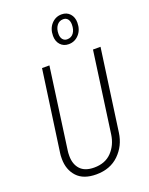

<svg xmlns="http://www.w3.org/2000/svg" viewBox="-173 -1028 873 1126"><g transform="rotate(-20 264.0 -465.0)"><path d="M435 -174Q424 -95 369.5 -42Q315 11 228 11Q148 11 108 -32.5Q68 -76 68 -144Q68 -167 70 -178L141 -684H187L117 -177Q115 -166 115 -145Q115 -93 143.5 -62Q172 -31 230 -31Q299 -31 339.5 -73.5Q380 -116 389 -180L459 -684H506ZM427 -864Q427 -819 401 -790.5Q375 -762 337 -762Q305 -762 285.5 -783.5Q266 -805 266 -839Q266 -884 292 -912.5Q318 -941 356 -941Q388 -941 407.5 -919.5Q427 -898 427 -864ZM300 -839Q300 -817 310.5 -804.5Q321 -792 338 -792Q364 -792 378.5 -812Q393 -832 393 -864Q393 -886 383 -898.5Q373 -911 355 -911Q330 -911 315 -891Q300 -871 300 -839Z"/></g></svg>

Font: Fira Sans Extra Condensed ExtraLight
Style: Italic
Weight: 275
Width: 3
Italic angle: -8°
Designer: Carrois Corporate & Edenspiekermann AG
Foundry: Carrois Corporate GbR & Edenspiekermann AG
Version: Version 4.203